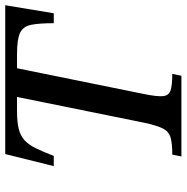

<svg xmlns="http://www.w3.org/2000/svg" viewBox="-10 -686 697 716"><g transform="rotate(-90 338.0 -328.5)"><path d="M413 0H112L119 -34Q161 -34 183 -40.5Q205 -47 216 -68.5Q227 -90 237 -135L334 -613H281Q240 -613 214.5 -606.5Q189 -600 172.5 -585Q156 -570 143 -543.5Q130 -517 114 -476H76L121 -657H676L646 -476H609Q609 -530 603 -560Q597 -590 573.5 -601.5Q550 -613 494 -613H441L344 -135Q335 -90 337 -68.5Q339 -47 358.5 -40.5Q378 -34 420 -34Z"/></g></svg>

Font: STIX Two Text Medium
Style: Italic
Weight: 500
Italic angle: -12°
Designer: Ross Mills, John Hudson & Paul Hanslow, Tiro Typeworks Ltd; with prior portions MicroPress Inc. and Coen Hoffman, Elsevi
Foundry: Tiro Typeworks Ltd
Version: Version 2.13 b171